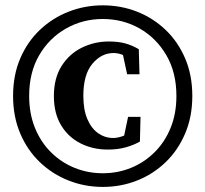

<svg xmlns="http://www.w3.org/2000/svg" viewBox="-20 -696 784 734"><path d="M91.5 -329.1Q91.5 -261.4 113.7 -207Q135.8 -152.6 174.9 -113.9Q213.9 -75.2 264.8 -54.4Q315.7 -33.7 372.9 -33.7Q430.2 -33.7 481.1 -54.4Q532 -75.2 571 -114.1Q610.1 -152.9 632.2 -207.1Q654.4 -261.4 654.4 -329.1Q654.4 -419.3 615.9 -485Q577.5 -550.8 513.8 -587.1Q450 -623.4 372.9 -623.4Q296.9 -623.4 232.6 -587.1Q168.4 -550.8 130 -485.2Q91.5 -419.6 91.5 -329.1ZM30 -329.1Q30 -408.9 57.4 -472.7Q84.7 -536.5 132.6 -581.8Q180.4 -627.2 242.4 -651.4Q304.3 -675.6 372.9 -675.6Q442.3 -675.6 503.9 -651.4Q565.5 -627.2 613 -581.8Q660.5 -536.5 687.8 -472.7Q715.2 -408.9 715.2 -329.1Q715.2 -249.9 687.8 -185.7Q660.5 -121.4 613 -75.8Q565.5 -30.1 503.9 -5.8Q442.3 18.6 372.9 18.6Q304.3 18.6 242.4 -5.8Q180.4 -30.1 132.6 -75.8Q84.7 -121.4 57.4 -185.7Q30 -249.9 30 -329.1ZM412.5 -168.5Q431.7 -168.5 453.6 -177.3Q475.6 -186.1 494.9 -201.8L449.5 -153.1L469.6 -249.1H517.2L514.9 -154.8Q491.5 -141.5 460.9 -132.8Q430.3 -124.2 391.8 -124.2Q335.3 -124.2 288.4 -147.7Q241.5 -171.1 213.8 -216.8Q186 -262.4 186 -328.6Q186 -397.4 215.5 -443.8Q244.9 -490.2 292.9 -513.8Q340.9 -537.4 395.9 -537.4Q432.2 -537.4 458.7 -530.1Q485.2 -522.8 510.6 -507.9L513.3 -412.2H466L445.2 -508.9L490.7 -458.8Q470 -476.6 451.6 -485Q433.3 -493.3 414 -493.3Q367.6 -493.3 333.1 -452.1Q298.6 -410.8 298.6 -330.1Q298.6 -276.3 314 -240.6Q329.4 -204.8 355.4 -186.6Q381.5 -168.5 412.5 -168.5Z"/></svg>

Font: Adobe Variable Font Prototype
Style: Regular
Weight: 389
Designer: Frank Grießhammer
Foundry: Adobe
Version: Version 1.004;hotconv 1.0.113;makeotfexe 2.5.65598